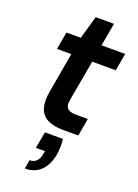

<svg xmlns="http://www.w3.org/2000/svg" viewBox="-168 -707 753 1044"><g transform="rotate(20 208.5 -184.5)"><path d="M240 0Q184 0 149 -18Q114 -36 102 -74Q90 -112 100 -170L141 -403H58L76 -504H159L197 -637H303L279 -504H416L398 -403H262L220 -169Q213 -131 228 -116.5Q243 -102 278 -102H346L328 0ZM116 268 125 217Q150 217 164.5 202Q179 187 184 157L187 142H134L152 46H256Q259 70 258 94Q257 118 254 138Q242 201 207 234.5Q172 268 116 268Z"/></g></svg>

Font: DM Sans SemiBold
Style: Italic
Weight: 600
Italic angle: -10°
Designer: Colophon Foundry, Jonny Pinhorn
Foundry: Colophon Foundry
Version: Version 4.004;gftools[0.9.30]